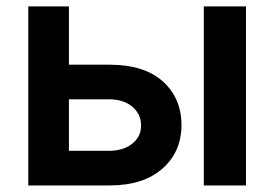

<svg xmlns="http://www.w3.org/2000/svg" viewBox="-20 -565 835 585"><path d="M66.1 -545.5H190V-367.9H313.9Q418.7 -367.9 475.5 -317.5Q532.7 -266.7 533 -183.9Q532.7 -102.6 475.5 -51.8Q417.3 0 313.9 0H66.1ZM600.9 -545.5H729.4V0H600.9ZM190 -262.4V-105.5H313.9Q331.3 -105.5 348.4 -110.1Q365.4 -114.7 379.1 -124.3Q392.8 -133.9 401.3 -148.3Q409.8 -162.6 409.8 -182.2Q409.8 -202.4 401.6 -217.3Q393.5 -232.2 380.1 -242.4Q366.8 -252.5 349.4 -257.5Q332 -262.4 313.9 -262.4Z"/></svg>

Font: Inter P Semi Bold
Style: Regular
Weight: 600
Designer: Rasmus Andersson
Foundry: rsms
Version: Version 3.018;git-588b23468